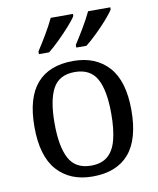

<svg xmlns="http://www.w3.org/2000/svg" viewBox="-86 -833 749 911"><g transform="rotate(-10 288.5 -378.0)"><path d="M287 10Q179 10 117 -59Q55 -128 55 -269Q55 -409 114.5 -477.5Q174 -546 290 -546Q398 -546 460 -477.5Q522 -409 522 -269Q522 -128 462.5 -59Q403 10 287 10ZM289 -42Q339 -42 369 -67.5Q399 -93 412 -144Q425 -195 425 -269Q425 -381 394 -437Q363 -493 288 -493Q213 -493 182.5 -437Q152 -381 152 -269Q152 -157 183 -99.5Q214 -42 289 -42ZM316 -619Q337 -651 361 -691.5Q385 -732 401 -766H508V-756Q498 -739 472.5 -710Q447 -681 417.5 -652.5Q388 -624 365 -606H316ZM136 -619Q157 -651 181 -691.5Q205 -732 221 -766H328V-756Q318 -739 292 -710Q266 -681 237 -652.5Q208 -624 185 -606H136Z"/></g></svg>

Font: Noto Serif Gurmukhi
Style: Regular
Weight: 400
Designer: Vaibhav Singh and the Monotype Design Team
Foundry: Monotype Imaging Inc.
Version: Version 2.003